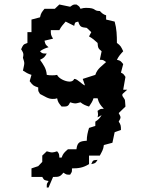

<svg xmlns="http://www.w3.org/2000/svg" viewBox="-20 -719 660 854"><path d="M386 11C404 7 404 8 414 -8C394 -6 394 -8 386 11ZM310 -368H311C325 -368 346 -342 358 -339L348 -368L404 -386C413 -414 432 -424 452 -443C438 -452 441 -453 424 -453L432 -491C416 -504 416 -506 414 -528C400 -541 392 -548 376 -557L386 -576L366 -595C340 -598 336 -599 328 -623C312 -619 314 -620 310 -604L272 -623C260 -609 252 -601 244 -585H206C206 -566 206 -563 216 -547L178 -538C182 -521 182 -521 196 -509C180 -504 170 -500 158 -491C166 -482 170 -481 180 -481H188C178 -464 176 -462 158 -453C174 -430 186 -414 188 -386C198 -384 204 -384 212 -384C220 -384 225 -384 234 -386C240 -371 269 -356 290 -356C299 -356 307 -360 310 -368ZM362 -684C411 -684 393 -670 424 -670C435 -659 439 -655 452 -651V-632L490 -623C499 -591 500 -561 500 -528C517 -516 519 -510 528 -491C515 -477 508 -469 500 -453C517 -449 516 -448 528 -434L518 -396C529 -390 528 -392 538 -377L528 -320H546L526 -302C524 -300 524 -298 524 -296C524 -288 536 -280 536 -271C536 -263 538 -255 538 -245L508 -216C513 -206 516 -202 516 -197C516 -192 513 -187 508 -178C517 -165 518 -160 518 -141L490 -131L480 -84L442 -74C440 -54 433 -44 424 -27H376V11C350 27 330 30 300 30V38C300 46 299 47 292 58C275 58 276 58 262 49C247 68 241 68 216 68L196 115H188V107C188 98 189 97 196 86C177 82 177 84 168 68H120V30L150 20L168 1V-27L188 -46C200 -43 205 -41 212 -41C218 -41 224 -43 234 -46C243 -36 243 -34 244 -18H254C261 -37 266 -41 282 -55H320C324 -87 335 -91 366 -93C366 -114 370 -130 376 -150L404 -159V-178C418 -187 423 -192 432 -207L414 -197C415 -202 416 -206 416 -210C416 -214 415 -219 414 -226C428 -235 425 -235 442 -235C426 -252 420 -260 414 -282H396C391 -266 385 -259 376 -245C360 -250 350 -254 338 -264C326 -261 321 -259 314 -259C308 -259 302 -261 292 -264C284 -246 278 -245 262 -245H254C242 -260 238 -263 234 -282C227 -279 220 -279 214 -279C194 -279 180 -290 158 -301C151 -312 150 -313 150 -322V-330C129 -337 126 -339 112 -358L120 -386C104 -391 96 -396 82 -405C84 -418 88 -428 88 -438C88 -445 85 -452 82 -462C83 -467 84 -472 84 -475C84 -483 82 -487 74 -500C83 -519 82 -521 102 -528V-576H120V-632L158 -642C162 -661 166 -665 178 -680H224L244 -699L292 -689C306 -698 303 -699 320 -699C335 -689 332 -691 338 -680C348 -683 355 -684 362 -684Z"/></svg>

Font: GNUTypewriter
Style: Standard
Weight: 400
Version: Version 001.000